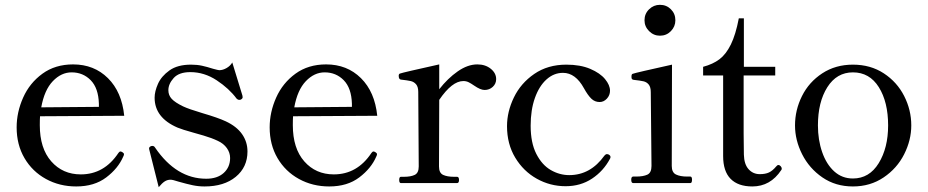

<svg xmlns="http://www.w3.org/2000/svg" viewBox="-20 -759 3846 796"><path d="M494 -119Q494 -116 491 -110Q470 -61 420.5 -23.5Q371 14 296 14Q227 14 170.5 -17Q114 -48 81.5 -103.5Q49 -159 49 -231Q49 -294 76 -354.5Q103 -415 156 -453.5Q209 -492 283 -492Q370 -492 427.5 -435Q485 -378 495 -279L146 -277Q145 -265 145 -240Q145 -144 192.5 -90Q240 -36 315 -36Q412 -36 471 -125Q475 -131 480 -131Q483 -131 489 -127Q494 -124 494 -119ZM151 -314 390 -316V-329Q388 -394 356 -426.5Q324 -459 277 -459Q234 -459 199 -422.5Q164 -386 151 -314Z M599 -138 598 -143Q598 -150 606 -153Q608 -154 612 -154Q619 -154 623 -147Q711 -18 835 -18Q881 -18 907.5 -42Q934 -66 934 -104Q934 -126 920.5 -145Q907 -164 883 -175Q858 -187 824 -197Q790 -207 782 -209Q735 -222 716 -230Q621 -271 621 -354Q621 -380 635 -411.5Q649 -443 682.5 -467Q716 -491 772 -491Q797 -491 817.5 -486.5Q838 -482 863 -474Q885 -468 889 -468Q904 -468 919.5 -477Q935 -486 943 -500L985 -363Q986 -360 986 -356Q986 -350 978 -346Q976 -345 972 -345Q966 -345 961 -350Q930 -392 878.5 -426Q827 -460 769 -460Q722 -460 700 -435.5Q678 -411 678 -385Q678 -364 692 -349Q706 -334 739 -318Q762 -307 819 -290Q884 -271 916 -256Q961 -235 983.5 -203Q1006 -171 1006 -131Q1006 -66 957.5 -26Q909 14 828 14Q803 14 779 9Q755 4 720 -6Q696 -14 687 -14Q674 -14 663 -7Q652 0 638 17Z M1543 -119Q1543 -116 1540 -110Q1519 -61 1469.5 -23.5Q1420 14 1345 14Q1276 14 1219.5 -17Q1163 -48 1130.5 -103.5Q1098 -159 1098 -231Q1098 -294 1125 -354.5Q1152 -415 1205 -453.5Q1258 -492 1332 -492Q1419 -492 1476.5 -435Q1534 -378 1544 -279L1195 -277Q1194 -265 1194 -240Q1194 -144 1241.5 -90Q1289 -36 1364 -36Q1461 -36 1520 -125Q1524 -131 1529 -131Q1532 -131 1538 -127Q1543 -124 1543 -119ZM1200 -314 1439 -316V-329Q1437 -394 1405 -426.5Q1373 -459 1326 -459Q1283 -459 1248 -422.5Q1213 -386 1200 -314Z M2037 -431Q2037 -412 2023 -399Q2009 -386 1989 -386Q1972 -386 1946 -404Q1933 -413 1923 -418Q1913 -423 1901 -423Q1854 -423 1801 -345L1800 -69Q1800 -42 1817 -34Q1834 -26 1863 -26H1875Q1883 -26 1883 -13Q1883 0 1875 0H1642Q1635 0 1635 -13Q1635 -26 1642 -26H1654Q1683 -26 1699.5 -34Q1716 -42 1716 -69L1714 -378Q1714 -399 1705 -409.5Q1696 -420 1682.5 -423Q1669 -426 1642 -429Q1633 -430 1633 -445Q1633 -452 1638 -454Q1652 -459 1801 -492V-389Q1836 -434 1877.5 -463Q1919 -492 1959 -492Q1992 -492 2014.5 -474Q2037 -456 2037 -431Z M2082 -236Q2082 -296 2110.5 -355Q2139 -414 2195 -452.5Q2251 -491 2328 -491Q2386 -491 2427 -473.5Q2468 -456 2488.5 -431Q2509 -406 2509 -383Q2509 -364 2496 -350Q2483 -336 2466 -336Q2446 -336 2431.5 -350Q2417 -364 2401 -393Q2366 -457 2314 -457Q2276 -457 2245.5 -429.5Q2215 -402 2197.5 -352.5Q2180 -303 2180 -238Q2180 -167 2203.5 -121Q2227 -75 2263.5 -54Q2300 -33 2340 -33Q2428 -33 2486 -114Q2491 -120 2496 -120Q2501 -120 2504 -118Q2511 -114 2511 -108Q2511 -104 2509 -101Q2482 -50 2434.5 -18.5Q2387 13 2325 13Q2261 13 2205.5 -18Q2150 -49 2116 -105.5Q2082 -162 2082 -236Z M2652 -675Q2652 -702 2671 -720.5Q2690 -739 2716 -739Q2743 -739 2761.5 -720.5Q2780 -702 2780 -675Q2780 -649 2761.5 -630Q2743 -611 2716 -611Q2690 -611 2671 -630Q2652 -649 2652 -675ZM2605 0Q2597 0 2597 -14Q2597 -27 2605 -27H2617Q2647 -27 2664 -35Q2681 -43 2681 -71L2678 -377Q2678 -398 2669.5 -408.5Q2661 -419 2647.5 -422Q2634 -425 2607 -428Q2601 -429 2599.5 -432Q2598 -435 2598 -441Q2598 -446 2599 -449Q2600 -452 2603 -453Q2617 -458 2766 -491L2765 -71Q2765 -44 2782.5 -35.5Q2800 -27 2829 -27H2842Q2849 -27 2849 -14Q2849 0 2842 0Z M2978 -112V-446H2895V-482Q2936 -493 2963 -513.5Q2990 -534 3010 -574.5Q3030 -615 3043 -683H3064V-482H3194V-446H3063V-205L3064 -118Q3065 -78 3083.5 -57.5Q3102 -37 3130 -37Q3153 -37 3168 -44Q3183 -51 3198 -69Q3203 -75 3207 -75Q3212 -75 3216.5 -70Q3221 -65 3221 -60Q3221 -56 3219 -54Q3174 14 3099 14Q3040 14 3009 -17.5Q2978 -49 2978 -112Z M3276 -239Q3276 -303 3305 -361Q3334 -419 3389 -455Q3444 -491 3516 -491Q3589 -491 3644 -455Q3699 -419 3728.5 -361Q3758 -303 3758 -239Q3758 -178 3728.5 -119.5Q3699 -61 3643.5 -23.5Q3588 14 3516 14Q3444 14 3389.5 -23.5Q3335 -61 3305.5 -119.5Q3276 -178 3276 -239ZM3662 -239Q3662 -336 3623.5 -397.5Q3585 -459 3516 -459Q3449 -459 3410 -397.5Q3371 -336 3371 -239Q3371 -179 3388.5 -128.5Q3406 -78 3438.5 -48.5Q3471 -19 3516 -19Q3584 -19 3623 -82.5Q3662 -146 3662 -239Z"/></svg>

Font: Shippori Mincho Medium
Style: Regular
Weight: 500
Designer: FONTDASU
Foundry: FONTDASU / Google Inc. / but / Adobe
Version: Version 3.110; ttfautohint (v1.8.3)